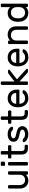

<svg xmlns="http://www.w3.org/2000/svg" viewBox="2107 -2857 760 5014"><g transform="rotate(-90 2487.0 -350.0)"><path d="M97 -520H134Q145 -520 153 -512Q161 -504 161 -493V-229Q161 -153 195.5 -114.5Q230 -76 296 -76Q360 -76 395.5 -115Q431 -154 431 -229V-493Q431 -504 439 -512Q447 -520 458 -520H495Q506 -520 514 -512Q522 -504 522 -493V-27Q522 -16 514 -8Q506 0 495 0H458Q447 0 439 -8Q431 -16 431 -27V-58Q379 10 281 10Q185 10 127.5 -50Q70 -110 70 -214V-493Q70 -504 78 -512Q86 -520 97 -520Z M746 -599H689Q678 -599 670 -607Q662 -615 662 -626V-683Q662 -694 670 -702Q678 -710 689 -710H746Q757 -710 765 -702Q773 -694 773 -683V-626Q773 -615 765 -607Q757 -599 746 -599ZM736 0H699Q688 0 680 -8Q672 -16 672 -27V-493Q672 -504 680 -512Q688 -520 699 -520H736Q747 -520 755 -512Q763 -504 763 -493V-27Q763 -16 755 -8Q747 0 736 0Z M1133 -86H1186Q1197 -86 1205 -78Q1213 -70 1213 -59V-27Q1213 -16 1205 -8Q1197 0 1186 0H1123Q1038 0 998 -44.5Q958 -89 958 -175V-434H884Q873 -434 865 -442Q857 -450 857 -461V-493Q857 -504 865 -512Q873 -520 884 -520H958V-683Q958 -694 966 -702Q974 -710 985 -710H1022Q1033 -710 1041 -702Q1049 -694 1049 -683V-520H1176Q1187 -520 1195 -512Q1203 -504 1203 -493V-461Q1203 -450 1195 -442Q1187 -434 1176 -434H1049V-175Q1049 -132 1066.5 -109Q1084 -86 1133 -86Z M1292 -380Q1292 -421 1314 -455Q1336 -489 1379.5 -509.5Q1423 -530 1486 -530Q1548 -530 1593 -512Q1638 -494 1661.5 -467Q1685 -440 1685 -415Q1685 -405 1677 -397.5Q1669 -390 1658 -390H1625Q1606 -390 1595 -404Q1564 -444 1486 -444Q1440 -444 1411.5 -427Q1383 -410 1383 -380Q1383 -355 1397 -342Q1411 -329 1439 -321Q1467 -313 1538 -297Q1626 -278 1663 -239Q1700 -200 1700 -144Q1700 -103 1674.5 -68Q1649 -33 1601.5 -11.5Q1554 10 1491 10Q1429 10 1381.5 -9.5Q1334 -29 1308 -57Q1282 -85 1282 -110Q1282 -120 1290 -127.5Q1298 -135 1309 -135H1345Q1354 -135 1361 -133Q1368 -131 1374 -122Q1407 -76 1491 -76Q1538 -76 1573.5 -95.5Q1609 -115 1609 -144Q1609 -168 1591.5 -182.5Q1574 -197 1541 -206.5Q1508 -216 1438 -231Q1292 -262 1292 -380Z M2039 -86H2092Q2103 -86 2111 -78Q2119 -70 2119 -59V-27Q2119 -16 2111 -8Q2103 0 2092 0H2029Q1944 0 1904 -44.5Q1864 -89 1864 -175V-434H1790Q1779 -434 1771 -442Q1763 -450 1763 -461V-493Q1763 -504 1771 -512Q1779 -520 1790 -520H1864V-683Q1864 -694 1872 -702Q1880 -710 1891 -710H1928Q1939 -710 1947 -702Q1955 -694 1955 -683V-520H2082Q2093 -520 2101 -512Q2109 -504 2109 -493V-461Q2109 -450 2101 -442Q2093 -434 2082 -434H1955V-175Q1955 -132 1972.5 -109Q1990 -86 2039 -86Z M2655 -277V-250Q2655 -239 2647 -231Q2639 -223 2628 -223H2284V-217Q2286 -151 2324.5 -113.5Q2363 -76 2424 -76Q2474 -76 2501.5 -89Q2529 -102 2551 -126Q2559 -134 2565.5 -137Q2572 -140 2583 -140H2613Q2625 -140 2633 -132Q2641 -124 2640 -113Q2636 -86 2610.5 -57.5Q2585 -29 2537.5 -9.5Q2490 10 2424 10Q2360 10 2310 -19.5Q2260 -49 2230.5 -101Q2201 -153 2195 -218Q2193 -248 2193 -264Q2193 -280 2195 -310Q2201 -372 2230.5 -422Q2260 -472 2309.5 -501Q2359 -530 2424 -530Q2531 -530 2593 -462Q2655 -394 2655 -277ZM2565 -307V-310Q2565 -371 2526.5 -407.5Q2488 -444 2424 -444Q2366 -444 2325.5 -407Q2285 -370 2284 -310V-307Z M2867 -27Q2867 -16 2859 -8Q2851 0 2840 0H2803Q2792 0 2784 -8Q2776 -16 2776 -27V-683Q2776 -694 2784 -702Q2792 -710 2803 -710H2840Q2851 -710 2859 -702Q2867 -694 2867 -683V-352L3062 -503Q3073 -511 3081 -515.5Q3089 -520 3101 -520H3151Q3161 -520 3168 -513Q3175 -506 3175 -496Q3175 -485 3164 -476L2923 -288L3189 -43Q3199 -33 3199 -24Q3199 -14 3192 -7Q3185 0 3175 0H3128Q3107 0 3087 -17L2867 -220Z M3723 -277V-250Q3723 -239 3715 -231Q3707 -223 3696 -223H3352V-217Q3354 -151 3392.5 -113.5Q3431 -76 3492 -76Q3542 -76 3569.5 -89Q3597 -102 3619 -126Q3627 -134 3633.5 -137Q3640 -140 3651 -140H3681Q3693 -140 3701 -132Q3709 -124 3708 -113Q3704 -86 3678.5 -57.5Q3653 -29 3605.5 -9.5Q3558 10 3492 10Q3428 10 3378 -19.5Q3328 -49 3298.5 -101Q3269 -153 3263 -218Q3261 -248 3261 -264Q3261 -280 3263 -310Q3269 -372 3298.5 -422Q3328 -472 3377.5 -501Q3427 -530 3492 -530Q3599 -530 3661 -462Q3723 -394 3723 -277ZM3633 -307V-310Q3633 -371 3594.5 -407.5Q3556 -444 3492 -444Q3434 -444 3393.5 -407Q3353 -370 3352 -310V-307Z M4279 0H4242Q4231 0 4223 -8Q4215 -16 4215 -27V-291Q4215 -366 4178 -405Q4141 -444 4075 -444Q4010 -444 3972.5 -405Q3935 -366 3935 -291V-27Q3935 -16 3927 -8Q3919 0 3908 0H3871Q3860 0 3852 -8Q3844 -16 3844 -27V-493Q3844 -504 3852 -512Q3860 -520 3871 -520H3908Q3919 -520 3927 -512Q3935 -504 3935 -493V-462Q3957 -491 3995.5 -510.5Q4034 -530 4090 -530Q4153 -530 4202 -503Q4251 -476 4278.5 -425.5Q4306 -375 4306 -306V-27Q4306 -16 4298 -8Q4290 0 4279 0Z M4808 -683Q4808 -694 4816 -702Q4824 -710 4835 -710H4872Q4883 -710 4891 -702Q4899 -694 4899 -683V-27Q4899 -16 4891 -8Q4883 0 4872 0H4835Q4824 0 4816 -8Q4808 -16 4808 -27V-58Q4757 10 4653 10Q4591 10 4540.5 -19Q4490 -48 4459.5 -102Q4429 -156 4426 -228L4425 -261L4426 -293Q4429 -365 4459.5 -418.5Q4490 -472 4540 -501Q4590 -530 4653 -530Q4709 -530 4747.5 -510.5Q4786 -491 4808 -462ZM4663 -444Q4598 -444 4559.5 -402Q4521 -360 4517 -288L4516 -260L4517 -232Q4521 -160 4559.5 -118Q4598 -76 4663 -76Q4725 -76 4765 -114.5Q4805 -153 4808 -217Q4809 -227 4809 -257Q4809 -286 4808 -296Q4805 -366 4766 -405Q4727 -444 4663 -444Z"/></g></svg>

Font: Hezaedrus
Style: Regular
Weight: 400
Designer: Hubert & Fischer
Foundry: Hubert & Fischer
Version: Version 1.10;September 3, 2019;FontCreator 11.5.0.2425 64-bi